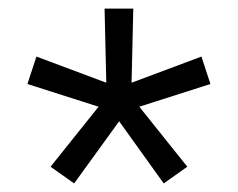

<svg xmlns="http://www.w3.org/2000/svg" viewBox="-20 -784 555 448"><path d="M224 -764H291L287 -591L450 -652L471 -588L305 -535L417 -395L362 -356L258 -501L153 -356L98 -395L210 -535L44 -588L65 -652L228 -591Z"/></svg>

Font: Unbounded Light
Style: Regular
Weight: 300
Designer: Luke Prowse, Jean-Baptiste Morizot, Fátima Lázaro, Florian Runge
Foundry: NaN
Version: Version 1.700